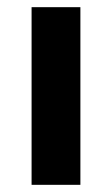

<svg xmlns="http://www.w3.org/2000/svg" viewBox="-20 -515 312 535"><path d="M68 0V-495H204V0Z"/></svg>

Font: Assistant
Style: Bold
Weight: 700
Designer: Hebrew By Ben Nathan, Latin by Paul Hunt
Version: Version 3.000